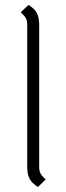

<svg xmlns="http://www.w3.org/2000/svg" viewBox="-20 -738 266 769"><path d="M89 -72V-640Q89 -655 83.5 -665Q78 -675 63 -689L94 -718Q118 -704 127.5 -686Q137 -668 137 -636V-68Q137 -53 142.5 -43Q148 -33 163 -19L132 11Q108 -4 98.5 -22Q89 -40 89 -72Z"/></svg>

Font: KoHo Light
Style: Regular
Weight: 300
Version: Version 1.000; ttfautohint (v1.6)